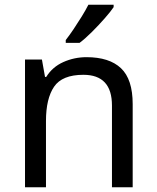

<svg xmlns="http://www.w3.org/2000/svg" viewBox="-20 -786 658 806"><path d="M343 -546Q439 -546 488 -499.5Q537 -453 537 -349V0H450V-343Q450 -472 330 -472Q241 -472 207 -422Q173 -372 173 -278V0H85V-536H156L169 -463H174Q200 -505 246 -525.5Q292 -546 343 -546ZM457 -756Q445 -738 420 -709.5Q395 -681 366.5 -652.5Q338 -624 314 -606H256V-618Q271 -637 288.5 -663Q306 -689 323 -716.5Q340 -744 351 -766H457Z"/></svg>

Font: Noto Sans Tamil Supplement
Style: Regular
Weight: 400
Designer: Ek Type
Foundry: Ek Type
Version: Version 2.001; ttfautohint (v1.8.4.7-5d5b)